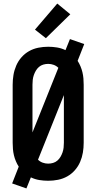

<svg xmlns="http://www.w3.org/2000/svg" viewBox="-20 -1005 540 1076"><path d="M128 51 48 23 85 -71Q76 -85 69 -101.5Q62 -118 58 -135Q54 -152 52.5 -169.5Q51 -187 51 -205V-530Q51 -558 55.5 -585Q60 -612 71 -637.5Q82 -663 100.5 -684Q119 -705 143 -718.5Q167 -732 194.5 -737.5Q222 -743 250 -743Q275 -743 299.5 -739Q324 -735 347 -724L372 -786L452 -758L415 -664Q424 -650 431 -633.5Q438 -617 442 -600Q446 -583 447.5 -565.5Q449 -548 449 -530V-205Q449 -177 444.5 -150Q440 -123 429 -97.5Q418 -72 399.5 -51Q381 -30 357 -16.5Q333 -3 305.5 2.5Q278 8 250 8Q225 8 200.5 4Q176 0 153 -11ZM162 -263 307 -625Q296 -636 281 -641.5Q266 -647 250 -647Q236 -647 222.5 -643Q209 -639 198.5 -630Q188 -621 181 -609Q174 -597 169.5 -584Q165 -571 163.5 -557.5Q162 -544 162 -530ZM250 -88Q264 -88 277.5 -92Q291 -96 301.5 -105Q312 -114 319 -126Q326 -138 330.5 -151Q335 -164 336.5 -177.5Q338 -191 338 -205V-472L193 -110Q204 -99 219 -93.5Q234 -88 250 -88ZM237 -791 176 -839 301 -985 374 -925Z"/></svg>

Font: Iosevka
Style: Bold
Weight: 700
Monospace: yes
Designer: Belleve Invis
Foundry: Belleve Invis
Version: Version 32.5.0; ttfautohint (v1.8.4)